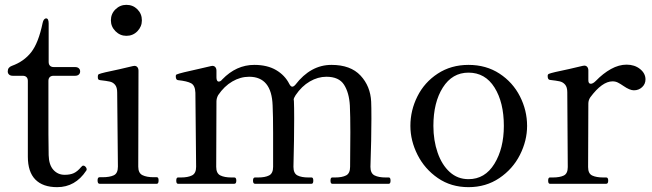

<svg xmlns="http://www.w3.org/2000/svg" viewBox="-20 -759 2692 793"><path d="M95 -112V-425Q95 -435 89.5 -440.5Q84 -446 74 -446H33Q23 -446 17.5 -451Q12 -456 12 -464Q12 -481 29 -487Q79 -505 109 -543.5Q139 -582 156 -664Q160 -683 171 -683Q176 -683 178.5 -677.5Q181 -672 181 -662V-503Q181 -493 186.5 -487.5Q192 -482 202 -482H290Q300 -482 305.5 -477Q311 -472 311 -464Q311 -456 305.5 -451Q300 -446 290 -446H201Q191 -446 185.5 -440.5Q180 -435 180 -425V-205L181 -118Q182 -78 200.5 -57.5Q219 -37 247 -37Q270 -37 285 -44Q300 -51 315 -69Q320 -75 324 -75Q329 -75 333.5 -70Q338 -65 338 -60Q338 -56 336 -54Q291 14 216 14Q157 14 126 -17.5Q95 -49 95 -112Z M438 -675Q438 -702 457 -720.5Q476 -739 502 -739Q529 -739 547.5 -720.5Q566 -702 566 -675Q566 -649 547.5 -630Q529 -611 502 -611Q476 -611 457 -630Q438 -649 438 -675ZM391 0Q383 0 383 -14Q383 -27 391 -27H403Q433 -27 450 -35Q467 -43 467 -71L464 -377Q464 -398 455.5 -408.5Q447 -419 433.5 -422Q420 -425 393 -428Q387 -429 385.5 -432Q384 -435 384 -441Q384 -446 385 -449Q386 -452 389 -453Q400 -458 473 -473Q541 -489 529 -486L535 -487Q543 -487 547.5 -481.5Q552 -476 552 -467L551 -71Q551 -44 568.5 -35.5Q586 -27 615 -27H628Q635 -27 635 -14Q635 0 628 0Z M1586 -26Q1593 -26 1593 -13Q1593 0 1586 0H1352Q1345 0 1345 -13Q1345 -26 1352 -26H1364Q1393 -26 1409.5 -34.5Q1426 -43 1426 -70L1427 -213Q1427 -281 1425 -323Q1422 -376 1401 -409Q1380 -442 1328 -442Q1293 -442 1259.5 -422.5Q1226 -403 1201 -366Q1193 -354 1193 -347Q1194 -344 1194 -339Q1195 -321 1195 -268Q1195 -187 1192 -70Q1192 -43 1208.5 -34.5Q1225 -26 1254 -26H1267Q1274 -26 1274 -13Q1274 0 1267 0H1033Q1025 0 1025 -13Q1025 -26 1033 -26H1046Q1075 -26 1091.5 -34.5Q1108 -43 1108 -70V-209Q1108 -281 1106 -323Q1102 -442 1009 -442Q973 -442 939.5 -422.5Q906 -403 881 -366Q874 -353 874 -340L873 -70Q873 -43 890 -34.5Q907 -26 936 -26H948Q956 -26 956 -13Q956 0 948 0H715Q708 0 708 -13Q708 -26 715 -26H727Q756 -26 773 -34.5Q790 -43 790 -70L787 -376Q786 -406 769.5 -415Q753 -424 715 -428Q706 -429 706 -444Q706 -451 711 -452Q721 -457 808 -476L851 -486L857 -487Q865 -487 869.5 -481.5Q874 -476 874 -467V-439Q874 -431 876.5 -426.5Q879 -422 883 -422Q891 -422 898 -431Q956 -491 1030 -491Q1084 -491 1120.5 -469.5Q1157 -448 1175 -412Q1181 -401 1187 -401Q1193 -401 1200 -409Q1263 -491 1349 -491Q1428 -491 1469 -447Q1510 -403 1513 -339Q1514 -321 1514 -268Q1514 -187 1510 -70Q1510 -43 1527 -34.5Q1544 -26 1573 -26Z M1675 -239Q1675 -303 1704 -361Q1733 -419 1788 -455Q1843 -491 1915 -491Q1988 -491 2043 -455Q2098 -419 2127.5 -361Q2157 -303 2157 -239Q2157 -178 2127.5 -119.5Q2098 -61 2042.5 -23.5Q1987 14 1915 14Q1843 14 1788.5 -23.5Q1734 -61 1704.5 -119.5Q1675 -178 1675 -239ZM2061 -239Q2061 -336 2022.5 -397.5Q1984 -459 1915 -459Q1848 -459 1809 -397.5Q1770 -336 1770 -239Q1770 -179 1787.5 -128.5Q1805 -78 1837.5 -48.5Q1870 -19 1915 -19Q1983 -19 2022 -82.5Q2061 -146 2061 -239Z M2646 -431Q2646 -412 2632 -399Q2618 -386 2598 -386Q2581 -386 2555 -404Q2542 -413 2532 -418Q2522 -423 2510 -423Q2467 -423 2418 -357Q2410 -345 2410 -331L2409 -69Q2409 -42 2426 -34Q2443 -26 2472 -26H2484Q2492 -26 2492 -13Q2492 0 2484 0H2251Q2244 0 2244 -13Q2244 -26 2251 -26H2263Q2292 -26 2308.5 -34Q2325 -42 2325 -69L2323 -378Q2323 -399 2314 -409.5Q2305 -420 2291.5 -423Q2278 -426 2251 -429Q2242 -430 2242 -445Q2242 -452 2247 -454Q2258 -459 2331 -474Q2399 -490 2387 -487L2393 -488Q2401 -488 2405.5 -482.5Q2410 -477 2410 -468V-428Q2410 -413 2420 -413Q2429 -413 2441 -425Q2471 -456 2503.5 -474Q2536 -492 2568 -492Q2601 -492 2623.5 -474Q2646 -456 2646 -431Z"/></svg>

Font: Shippori Mincho B1 Medium
Style: Regular
Weight: 500
Designer: FONTDASU
Foundry: FONTDASU / Google Inc. / but / Adobe
Version: Version 3.110; ttfautohint (v1.8.3)